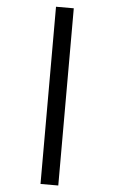

<svg xmlns="http://www.w3.org/2000/svg" viewBox="-71 -930 741 1238"><g transform="rotate(5 300.0 -310.5)"><path d="M355 -883.5V263.5H240V-883.5Z"/></g></svg>

Font: JuliaMono
Style: Bold
Weight: 700
Monospace: yes
Designer: cormullion
Foundry: corm
Version: Version 0.055; ttfautohint (v1.8.4)